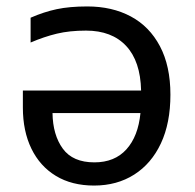

<svg xmlns="http://www.w3.org/2000/svg" viewBox="-20 -566 604 596"><path d="M251 -546Q328 -546 386 -515Q444 -484 476.5 -422.5Q509 -361 509 -272Q509 -184 479.5 -121Q450 -58 396.5 -24Q343 10 272 10Q203 10 153.5 -20Q104 -50 77.5 -104.5Q51 -159 51 -232V-285H418Q416 -376 371.5 -423.5Q327 -471 247 -471Q196 -471 156.5 -461.5Q117 -452 75 -434V-511Q116 -529 156 -537.5Q196 -546 251 -546ZM416 -215H143Q144 -147 175 -104.5Q206 -62 273 -62Q336 -62 372.5 -102.5Q409 -143 416 -215Z"/></svg>

Font: Noto IKEA Arabic
Style: Regular
Weight: 400
Designer: Monotype Design Team
Foundry: Monotype Imaging Inc.
Version: Version 1.200